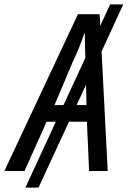

<svg xmlns="http://www.w3.org/2000/svg" viewBox="-79 -781 583 877"><path d="M170 -301 254 -500C276 -546 293 -590 306 -627H309C308 -595 310 -554 311 -517L211 -301ZM316 -301H271L314 -394ZM318 -225 328 0H413L385 -546L484 -761H424L379 -663L376 -716H277L-59 0H33L134 -225H176L37 76H97L236 -225Z"/></svg>

Font: Noto Sans Display SemiCondensed
Style: Italic
Weight: 400
Width: 4
Italic angle: -12°
Designer: Monotype Design Team
Foundry: Monotype Imaging Inc.
Version: Version 1.900